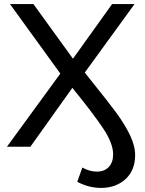

<svg xmlns="http://www.w3.org/2000/svg" viewBox="-20 -720 712 942"><path d="M434 -316C426 -326.7 413.3 -342.7 396 -364L640 -700H530L338 -432L144 -700H29L276 -359L14 0H129L335 -289C402.3 -206.3 452.5 -140.3 485.5 -91C518.5 -41.7 535 1 535 37C535 63.7 527.8 84.5 513.5 99.5C499.2 114.5 479.7 122 455 122C431.7 122 408 115.3 384 102L359 172C397 192 436 202 476 202C524 202 563.8 187.7 595.5 159C627.2 130.3 643 91 643 41C643 10.3 634.3 -22.8 617 -58.5C599.7 -94.2 577.3 -130.5 550 -167.5C522.7 -204.5 484 -254 434 -316Z"/></svg>

Font: ICO Headline
Style: Regular
Weight: 500
Designer: Julieta Ulanovsky
Foundry: Julieta Ulanovsky
Version: Version 7.200